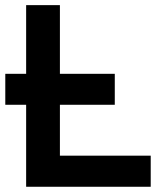

<svg xmlns="http://www.w3.org/2000/svg" viewBox="-30 -713 636 733"><path d="M-9.8 -313H69.8V0H545.4V-118.7H198.7V-313H408.2V-431.2H198.7V-693.4H69.8V-431.2H-9.8Z"/></svg>

Font: Cascadia Mono NF
Style: Bold
Weight: 700
Monospace: yes
Designer: Aaron Bell
Foundry: Saja Typeworks
Version: Version 2404.023